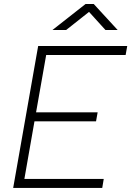

<svg xmlns="http://www.w3.org/2000/svg" viewBox="-20 -918 642 938"><path d="M44.4 0 158.7 -649.4 166.5 -693.4H601.6L593.8 -649.4H205.6L156.2 -369.1H457L449.2 -325.2H148.4L99.1 -43.9H486.8L479.5 0ZM236.3 -771.5 397.9 -898.4H438L554.7 -771.5H495.1L415 -859.9L303.2 -771.5Z"/></svg>

Font: Cascadia Mono PL ExtraLight
Style: Italic
Weight: 200
Italic angle: -10°
Monospace: yes
Designer: Aaron Bell
Foundry: Saja Typeworks
Version: Version 2404.023; ttfautohint (v1.8.4)